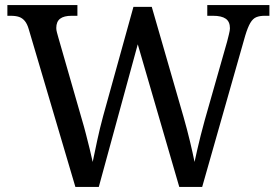

<svg xmlns="http://www.w3.org/2000/svg" viewBox="-20 -734 1087 754"><path d="M93 -619Q87 -640 77.5 -651.5Q68 -663 55 -667.5Q42 -672 22 -672H9V-714H284V-672H261Q231 -672 216 -660.5Q201 -649 201 -624Q201 -616 203.5 -607Q206 -598 209 -587L301 -267Q310 -237 317.5 -207.5Q325 -178 332 -150Q339 -122 344 -98Q352 -137 362 -183.5Q372 -230 385 -278L504 -707H576L701 -274Q715 -225 726 -179Q737 -133 744 -98Q749 -122 755 -147.5Q761 -173 768 -201.5Q775 -230 784 -262L872 -571Q875 -583 879 -599Q883 -615 883 -623Q883 -649 866.5 -660.5Q850 -672 817 -672H794V-714H1038V-672H1019Q1000 -672 986.5 -666.5Q973 -661 963 -644Q953 -627 943 -594L774 0H684L521 -560L368 0H276Z"/></svg>

Font: Noto Serif Khmer
Style: Regular
Weight: 400
Designer: Danh Hong and the Monotype Design Team
Foundry: Monotype Imaging Inc.
Version: Version 2.003